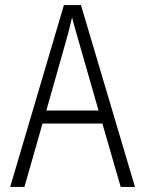

<svg xmlns="http://www.w3.org/2000/svg" viewBox="-20 -734 570 754"><path d="M20 0H76L147 -249H382L454 0H510L298 -714H231ZM237 -565C246 -595 256 -634 263 -666C271 -632 283 -595 291 -565L367 -300H162Z"/></svg>

Font: Noto Sans Mono Condensed Light
Style: Regular
Weight: 300
Width: 3
Designer: Monotype Design Team
Foundry: Monotype Imaging Inc.
Version: Version 2.014